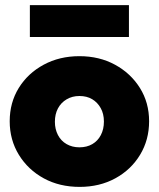

<svg xmlns="http://www.w3.org/2000/svg" viewBox="-20 -721 622 752"><path d="M292 11Q213 11 151.5 -22.5Q90 -56 54 -114.5Q18 -173 18 -246Q18 -319 53.5 -376.5Q89 -434 151 -467.5Q213 -501 291 -501Q369 -501 430.5 -467.5Q492 -434 528 -376.5Q564 -319 564 -246Q564 -173 528.5 -114.5Q493 -56 431.5 -22.5Q370 11 292 11ZM291 -144Q320 -144 341.5 -156.5Q363 -169 375 -192Q387 -215 387 -245Q387 -275 374.5 -297.5Q362 -320 341 -332.5Q320 -345 291 -345Q263 -345 241 -332Q219 -319 207 -296.5Q195 -274 195 -244Q195 -215 207 -192Q219 -169 241 -156.5Q263 -144 291 -144ZM97 -701H485V-576H97Z"/></svg>

Font: Outfit Thin ExtraBold
Style: Regular
Weight: 800
Version: Version 1.100;gftools[0.9.27]